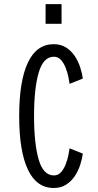

<svg xmlns="http://www.w3.org/2000/svg" viewBox="-20 -926 490 956"><path d="M247.5 10Q162 10 118.8 -81.8Q75.5 -173.5 75.5 -348Q75.5 -522.5 118.8 -614.2Q162 -706 247.5 -706Q283.5 -706 309.5 -689.2Q335.5 -672.5 352.8 -646.2Q370 -620 379.5 -590.2Q389 -560.5 392.5 -535L326.5 -508.5Q325 -520.5 320.5 -542.8Q316 -565 307 -588.2Q298 -611.5 283.8 -627.5Q269.5 -643.5 248.5 -643.5Q195.5 -643.5 172.5 -564Q149.5 -484.5 149.5 -348Q149.5 -211.5 172.5 -132Q195.5 -52.5 248.5 -52.5Q269.5 -52.5 283.8 -68.5Q298 -84.5 307 -107.8Q316 -131 320.5 -153.2Q325 -175.5 326.5 -187.5L392.5 -161Q389 -135.5 379.5 -105.8Q370 -76 352.8 -49.8Q335.5 -23.5 309.5 -6.8Q283.5 10 247.5 10ZM207 -905.5H286.5V-807.5H207Z"/></svg>

Font: Trispace Condensed Light
Style: Regular
Weight: 300
Width: 3
Designer: Tyler Finck
Foundry: Etcetera Type Company
Version: Version 1.210; ttfautohint (v1.8.3)